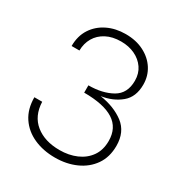

<svg xmlns="http://www.w3.org/2000/svg" viewBox="-166 -828 908 957"><g transform="rotate(30 287.5 -349.0)"><path d="M284.5 6.5Q216.5 6.5 162.5 -17.8Q108.5 -42 77.2 -88.8Q46 -135.5 46 -203H91Q94 -123 147 -80.2Q200 -37.5 285.5 -37.5Q339 -37.5 382.2 -56.2Q425.5 -75 450.8 -111Q476 -147 476 -199Q476 -274.5 419.2 -310.8Q362.5 -347 249.5 -347V-389Q329.5 -389 384.5 -420Q439 -451 439 -524.5Q439 -566 418.2 -596.2Q397.5 -626.5 362.2 -643.2Q327 -660 282.5 -660Q233 -660 197.5 -641.2Q162 -622.5 143.2 -590.2Q124.5 -558 124 -517H79Q79 -575 106.2 -616.8Q133.5 -658.5 179.8 -681Q226 -703.5 284 -703.5Q344 -703.5 389.2 -680.2Q434.5 -657 459.8 -617.5Q485 -578 485 -528.5Q485 -457.5 440.5 -420.5Q395.5 -383 329.5 -373Q412 -360.5 467 -319Q521.5 -277 521.5 -197.5Q521.5 -132.5 489.8 -87Q458 -41.5 404.2 -17.5Q350.5 6.5 284.5 6.5Z"/></g></svg>

Font: Acari Sans Neue Light
Style: Regular
Weight: 300
Designer: Alfredo Marco Pradil (font), Cristiano Sobral (main changes)
Foundry: Hanken Design Co. (font), Cristiano Sobral (main changes)
Version: Version 2.459;March 19, 2022;FontCreator 14.0.0.2808 64-bit;